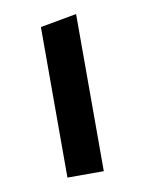

<svg xmlns="http://www.w3.org/2000/svg" viewBox="-58 -471 386 515"><g transform="rotate(-10 134.5 -214.0)"><path d="M85 0V-410L184 -428V0Z"/></g></svg>

Font: EauTest Semibold
Style: Regular
Weight: 600
Designer: Christian Thalmann (Catharsis Fonts)
Version: Version 0.001;PS 000.001;hotconv 1.0.88;makeotf.lib2.5.64775